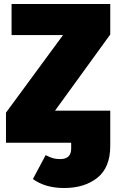

<svg xmlns="http://www.w3.org/2000/svg" viewBox="-20 -716 588 963"><path d="M302 227Q207 227 145 182L209 62Q230 73 245.5 77.5Q261 82 282 82Q337 82 337 29V0H10V-151L296 -540H38V-696H533V-543L256 -161H533V16Q533 124 468.5 175.5Q404 227 302 227Z"/></svg>

Font: Trujillo Black
Style: Regular
Weight: 900
Designer: Fira Sans original fonts by bBox Type GmbH, Carrois Corporate GbR, & Edenspiekermann AG / Changes by Cristiano Sobral
Foundry: Fira Sans original fonts by bBox Type GmbH, Carrois Corporate GbR, & Edenspiekermann AG / Changes by Cristiano Sobral
Version: Version 4.301;July 28, 2020;FontCreator 13.0.0.2655 64-bit